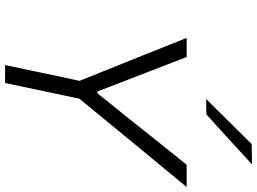

<svg xmlns="http://www.w3.org/2000/svg" viewBox="-148 -862 1010 754"><g transform="rotate(90 357.0 -485.0)"><path d="M235.5 0Q248 -59.5 259.8 -115Q271.5 -170.5 285.5 -237L297.5 -292.5L195.5 -546Q179 -587 164 -625Q149 -663 129 -713H204Q223 -663 237 -627.2Q251 -591.5 263.2 -559.5Q275.5 -527.5 290.5 -489L339 -363H346.5L444.5 -484.5Q476.5 -525 503 -558.2Q529.5 -591.5 558.5 -627.8Q587.5 -664 627 -713H714.5Q679.5 -671 644.8 -628.5Q610 -586 576.5 -546L367.5 -291.5L356 -237Q342 -170.5 330.2 -115Q318.5 -59.5 306 0ZM369 -789.5Q414.5 -835.5 458 -879.5Q501.5 -923.5 546 -968.5L625.5 -969.5Q575.5 -923.5 527 -879.2Q478.5 -835 429.5 -790.5Z"/></g></svg>

Font: Commissioner Light
Style: Italic
Weight: 300
Italic angle: -12°
Designer: Kostas Bartsokas
Foundry: Kostas Bartsokas
Version: Version 1.000; ttfautohint (v1.8.3)